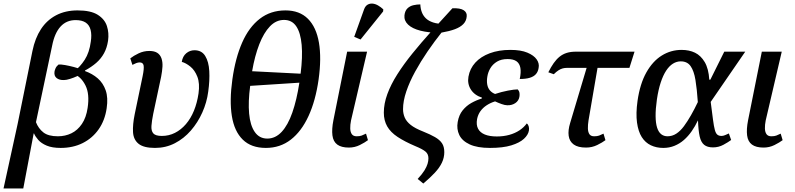

<svg xmlns="http://www.w3.org/2000/svg" viewBox="-60 -829 4510 1089"><path d="M-40 240 40 -126 124 -540Q139 -613 172.5 -664Q206 -715 258.5 -742.5Q311 -770 380 -770Q455 -770 494.5 -745Q534 -720 546.5 -681Q559 -642 553 -599Q547 -558 530 -527Q513 -496 486 -472.5Q459 -449 422 -429V-426Q464 -411 494.5 -384.5Q525 -358 539.5 -316.5Q554 -275 545 -215Q535 -146 499.5 -95.5Q464 -45 409 -17.5Q354 10 284 10Q236 10 205 -3Q174 -16 157 -35.5Q140 -55 133 -72H131L72 240ZM268 -56Q310 -56 345 -73Q380 -90 404.5 -126Q429 -162 437 -217Q449 -296 425 -344Q401 -392 362 -408L360 -424Q394 -449 420.5 -490Q447 -531 455 -593Q461 -631 454 -659Q447 -687 426 -701Q405 -715 369 -715Q317 -715 283.5 -678.5Q250 -642 236 -571L144 -136Q158 -100 186 -78Q214 -56 268 -56ZM303 -375Q277 -374 261.5 -386Q246 -398 249 -422Q250 -430 255 -441.5Q260 -453 272 -463Q286 -464 309 -460Q332 -456 358.5 -449Q385 -442 407 -433L404 -412Q397 -406 377.5 -397Q358 -388 337 -381.5Q316 -375 303 -375Z M819 10Q755 10 726 -13.5Q697 -37 694.5 -79.5Q692 -122 704 -181L749 -397Q758 -441 754.5 -458Q751 -475 732 -475Q723 -475 712.5 -471Q702 -467 691 -461L679 -498Q698 -513 726.5 -526.5Q755 -540 787 -540Q816 -540 832.5 -529Q849 -518 856 -497.5Q863 -477 861.5 -451Q860 -425 854 -394L809 -183Q801 -143 799 -115Q797 -87 809.5 -72.5Q822 -58 858 -58Q898 -58 932.5 -75.5Q967 -93 994.5 -125Q1022 -157 1040 -201Q1058 -245 1066 -299Q1074 -356 1059.5 -393.5Q1045 -431 1019.5 -451.5Q994 -472 971 -478Q976 -510 996.5 -527Q1017 -544 1043 -544Q1084 -544 1104 -511.5Q1124 -479 1127 -426Q1130 -373 1121 -309Q1113 -248 1087.5 -191Q1062 -134 1022.5 -88.5Q983 -43 931.5 -16.5Q880 10 819 10Z M1448 10Q1365 10 1317 -37Q1269 -84 1255 -171Q1241 -258 1258 -379Q1275 -500 1313.5 -587.5Q1352 -675 1413.5 -722.5Q1475 -770 1559 -770Q1639 -770 1686.5 -722.5Q1734 -675 1749 -587Q1764 -499 1747 -378Q1730 -258 1690 -171Q1650 -84 1589.5 -37Q1529 10 1448 10ZM1456 -43Q1502 -43 1537.5 -81Q1573 -119 1598 -190.5Q1623 -262 1638 -360L1359 -342Q1347 -252 1353 -185Q1359 -118 1385 -80.5Q1411 -43 1456 -43ZM1645 -411Q1657 -506 1651 -574.5Q1645 -643 1620.5 -679.5Q1596 -716 1551 -716Q1506 -716 1471 -679.5Q1436 -643 1410.5 -577.5Q1385 -512 1370 -425Z M1919 8Q1876 8 1853 -9Q1830 -26 1825.5 -61Q1821 -96 1831 -147L1909 -536H2022L1931 -146Q1926 -121 1926.5 -100.5Q1927 -80 1935.5 -68Q1944 -56 1963 -56Q1980 -56 1991 -60Q2002 -64 2016 -71L2027 -34Q2010 -21 1981 -6.5Q1952 8 1919 8ZM1985 -605 1949 -620 2005 -776Q2012 -795 2025 -802.5Q2038 -810 2053.5 -808.5Q2069 -807 2084.5 -798Q2100 -789 2114 -776L2113 -764Z M2341 212 2309 186Q2335 158 2347.5 137.5Q2360 117 2365 100.5Q2370 84 2370 69Q2370 44 2352.5 30Q2335 16 2296 0Q2235 -26 2195 -52.5Q2155 -79 2136 -112.5Q2117 -146 2117 -190Q2117 -241 2137 -295.5Q2157 -350 2193.5 -407.5Q2230 -465 2279 -525.5Q2328 -586 2385.5 -650Q2443 -714 2506 -782Q2550 -784 2570 -771Q2590 -758 2587 -735Q2585 -710 2568 -692.5Q2551 -675 2520.5 -663.5Q2490 -652 2444 -644Q2404 -594 2365 -537Q2326 -480 2294.5 -422.5Q2263 -365 2244.5 -310.5Q2226 -256 2226 -210Q2226 -185 2235.5 -162.5Q2245 -140 2269.5 -120.5Q2294 -101 2340 -83Q2380 -67 2407 -51.5Q2434 -36 2447 -16.5Q2460 3 2460 34Q2460 65 2446.5 93.5Q2433 122 2406.5 150.5Q2380 179 2341 212ZM2435 -643Q2371 -643 2324.5 -655Q2278 -667 2254.5 -689.5Q2231 -712 2234 -742Q2237 -768 2251 -781.5Q2265 -795 2285 -799.5Q2305 -804 2324 -804Q2325 -780 2332.5 -760Q2340 -740 2355.5 -725Q2371 -710 2397 -701.5Q2423 -693 2461 -693Z M2719 10Q2647 10 2604 -10Q2561 -30 2545 -63.5Q2529 -97 2536 -137Q2543 -177 2564 -203Q2585 -229 2613.5 -245Q2642 -261 2672 -270L2674 -275Q2631 -289 2610.5 -321.5Q2590 -354 2597 -394Q2605 -440 2636 -474Q2667 -508 2718 -527Q2769 -546 2835 -546Q2894 -546 2931 -530.5Q2968 -515 2984 -492Q3000 -469 2995 -444Q2992 -423 2980 -409Q2968 -395 2945.5 -388Q2923 -381 2888 -381Q2896 -419 2891.5 -444Q2887 -469 2869.5 -481.5Q2852 -494 2819 -494Q2783 -494 2759 -479.5Q2735 -465 2721.5 -442.5Q2708 -420 2704 -394Q2700 -370 2703.5 -350Q2707 -330 2718.5 -316.5Q2730 -303 2748 -296Q2784 -308 2820.5 -315Q2857 -322 2876 -322Q2885 -313 2886.5 -301.5Q2888 -290 2886 -280Q2882 -257 2862.5 -244Q2843 -231 2817 -232Q2804 -232 2784.5 -239Q2765 -246 2748 -254Q2722 -246 2700.5 -232Q2679 -218 2665 -198.5Q2651 -179 2646 -154Q2640 -121 2651.5 -99Q2663 -77 2690 -66Q2717 -55 2758 -55Q2796 -55 2828.5 -64Q2861 -73 2886 -89.5Q2911 -106 2928 -129Q2935 -124 2938.5 -113Q2942 -102 2940 -89Q2936 -64 2911.5 -41.5Q2887 -19 2840 -4.5Q2793 10 2719 10Z M3081 -408 3050 -419Q3065 -449 3080.5 -471Q3096 -493 3114 -507.5Q3132 -522 3154.5 -529Q3177 -536 3207 -536H3539L3510 -444H3155Q3143 -444 3131.5 -441Q3120 -438 3107.5 -430Q3095 -422 3081 -408ZM3264 8Q3218 8 3194 -9.5Q3170 -27 3165.5 -58.5Q3161 -90 3174 -132L3281 -490H3337L3278 -146Q3274 -121 3274.5 -100.5Q3275 -80 3283 -68Q3291 -56 3310 -56Q3327 -56 3338 -60Q3349 -64 3363 -71L3374 -34Q3357 -21 3327.5 -6.5Q3298 8 3264 8Z M3702 10Q3663 10 3631.5 -5Q3600 -20 3580 -51.5Q3560 -83 3553 -134Q3546 -185 3556 -257Q3570 -354 3606 -418Q3642 -482 3693.5 -514Q3745 -546 3806 -546Q3849 -546 3882 -530Q3915 -514 3937 -477Q3959 -440 3963 -377H3969L4048 -536H4167L3971 -251Q3979 -189 3984 -150.5Q3989 -112 3994.5 -92Q4000 -72 4009 -65Q4018 -58 4032 -58Q4042 -58 4052.5 -62.5Q4063 -67 4074 -72L4087 -35Q4071 -23 4043.5 -8Q4016 7 3984 7Q3952 7 3934 -7.5Q3916 -22 3908.5 -55Q3901 -88 3899 -145H3898Q3883 -113 3863 -84.5Q3843 -56 3819 -35Q3795 -14 3765.5 -2Q3736 10 3702 10ZM3726 -56Q3753 -56 3776 -71Q3799 -86 3819 -113Q3839 -140 3859 -175Q3879 -210 3898 -250Q3893 -324 3884.5 -375.5Q3876 -427 3857 -454Q3838 -481 3801 -481Q3778 -481 3757 -468Q3736 -455 3718.5 -428.5Q3701 -402 3687.5 -361Q3674 -320 3666 -266Q3658 -210 3658.5 -170Q3659 -130 3667 -105Q3675 -80 3690 -68Q3705 -56 3726 -56Z M4271 8Q4228 8 4205 -9Q4182 -26 4177.5 -61Q4173 -96 4183 -147L4261 -536H4374L4283 -146Q4278 -121 4278.5 -100.5Q4279 -80 4287.5 -68Q4296 -56 4315 -56Q4332 -56 4343 -60Q4354 -64 4368 -71L4379 -34Q4362 -21 4333 -6.5Q4304 8 4271 8Z"/></svg>

Font: ET Text
Style: Italic
Weight: 470
Italic angle: -12°
Designer: Monotype Design Team
Foundry: Monotype Imaging Inc.
Version: Version 2.009